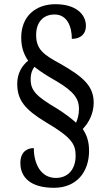

<svg xmlns="http://www.w3.org/2000/svg" viewBox="-20 -780 507 914"><path d="M237 114C346 114 404 37 404 -62C404 -108 392 -139 374 -166C402 -195 426 -239 426 -291C426 -370 377 -414 266 -477C191 -518 152 -543 152 -613C152 -675 186 -711 240 -711C300 -711 322 -653 322 -595C365 -595 389 -619 389 -657C389 -713 340 -760 244 -760C149 -760 81 -702 81 -601C81 -552 95 -519 114 -491C84 -467 62 -430 62 -381C62 -304 98 -259 197 -199C323 -125 340 -93 340 -38C340 22 307 67 246 67C173 67 141 -2 141 -75C110 -75 77 -58 77 -4C77 64 125 114 237 114ZM342 -196C323 -213 292 -238 250 -264C154 -321 126 -348 126 -402C126 -430 134 -450 144 -462C173 -438 208 -417 248 -394C337 -342 356 -306 356 -261C356 -235 349 -211 342 -196Z"/></svg>

Font: Noto Serif Devanagari Condensed Medium
Style: Regular
Weight: 500
Width: 3
Designer: Universal Thirst, Indian Type Foundry and the Monotype Design Team
Foundry: Monotype Imaging Inc.
Version: Version 2.004